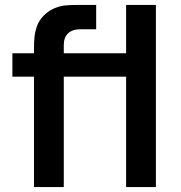

<svg xmlns="http://www.w3.org/2000/svg" viewBox="-20 -755 730 775"><path d="M359.8 -540H494.8V-445.5H359.8ZM117.2 -556.5Q117.2 -584.8 119.2 -605.4Q121.2 -625.9 128.8 -648Q136.4 -670.2 152.5 -687.7Q171.8 -709.2 195.5 -719.8Q219.2 -730.3 240.8 -732.8Q262.3 -735.2 290.2 -735H300.7H368.2V-637H305.7Q271.8 -637 254.6 -620.2Q237.5 -603.4 237.5 -574.5V0H117.2V-548.5ZM30 -540H368.2V-445.5H30ZM489 -735H609.3V0H489Z"/></svg>

Font: Tap Sans
Style: Regular
Weight: 400
Designer: Tap Payments
Foundry: Tap Payments
Version: Version 1.001;Glyphs 3.1.2 (3151)